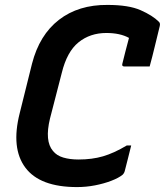

<svg xmlns="http://www.w3.org/2000/svg" viewBox="-20 -740 670 780"><path d="M293 20Q142 20 83 -59Q24 -138 60 -280L110 -481Q140 -598 219.5 -659.5Q299 -721 417 -720Q503 -720 551.5 -698.5Q600 -677 625 -652Q632 -646 629 -634Q620 -598 609.5 -554Q599 -510 588 -470H485Q474 -470 477 -481Q483 -504 489 -529Q495 -554 504 -586Q468 -606 412 -606Q346 -606 299 -568Q252 -530 231 -444L183 -258Q161 -167 195 -127Q210 -108 237 -100Q264 -92 299 -92Q354 -92 398.5 -105Q443 -118 495 -149H513Q506 -122 500 -97Q494 -72 487 -46Q485 -37 478 -30Q462 -17 432 -5.5Q402 6 366 13Q330 20 293 20Z"/></svg>

Font: Recursive Mn Lnr St SmB
Style: Italic
Weight: 600
Italic angle: -15°
Monospace: yes
Version: Version 1.079;hotconv 1.0.112;makeotfexe 2.5.65598; ttfautoh